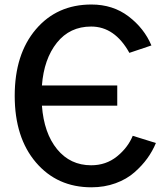

<svg xmlns="http://www.w3.org/2000/svg" viewBox="-20 -796 717 834"><path d="M43.9 -379.9Q43.9 -560.5 135.7 -668.5Q227.5 -776.4 377 -776.4Q470.7 -776.4 538.6 -724.6Q606.4 -672.9 637.7 -598.6L542 -566.4Q478.5 -680.7 376 -680.7Q283.2 -680.7 227.1 -610.4Q170.9 -540 162.1 -424.8H489.3V-336.9H162.1Q170.9 -217.8 228 -147.9Q285.2 -78.1 376 -78.1Q440.4 -78.1 487.8 -116.2Q535.2 -154.3 556.6 -206.1L657.2 -174.8Q642.6 -139.6 620.1 -108.4Q597.7 -77.1 564 -47.4Q530.3 -17.6 481.9 0Q433.6 17.6 377 17.6Q228.5 17.6 136.2 -90.3Q43.9 -198.2 43.9 -379.9Z"/></svg>

Font: Gothic A1 SemiBold
Style: Regular
Weight: 600
Version: Version 2.50